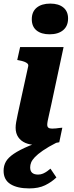

<svg xmlns="http://www.w3.org/2000/svg" viewBox="-39 -802 413 1069"><path d="M261 -41 278 -9Q229 16 199.5 36.5Q170 57 155 73Q140 89 134.5 102.5Q129 116 129 130Q129 151 140.5 160.5Q152 170 173 170Q188 170 200.5 164.5Q213 159 223.5 151.5Q234 144 242 137L275 186Q248 212 212 229.5Q176 247 124 247Q57 247 19 223Q-19 199 -19 149Q-19 121 -6.5 98.5Q6 76 37.5 54.5Q69 33 123.5 10Q178 -13 261 -41ZM48 -91Q48 -105 51 -122Q54 -139 59.5 -165Q65 -191 74 -232L118 -433Q120 -442 114 -448Q108 -454 96 -458.5Q84 -463 67 -466L57 -468L73 -540H315L247 -222Q240 -188 234.5 -165.5Q229 -143 226.5 -129Q224 -115 224 -108Q224 -96 230.5 -91Q237 -86 251 -86Q262 -86 272 -87Q282 -88 291.5 -89.5Q301 -91 308 -91L291 -10Q274 -6 254 -3Q234 0 211 2.5Q188 5 164 5Q129 5 103 -6Q77 -17 62.5 -38.5Q48 -60 48 -91ZM138 -695Q138 -737 165.5 -759.5Q193 -782 241 -782Q287 -782 313.5 -760.5Q340 -739 340 -699Q340 -657 312.5 -634Q285 -611 237 -611Q191 -611 164.5 -632.5Q138 -654 138 -695Z"/></svg>

Font: Roboto Serif 20pt
Style: Bold Italic
Weight: 700
Italic angle: -10°
Version: Version 1.007